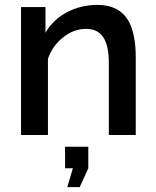

<svg xmlns="http://www.w3.org/2000/svg" viewBox="-20 -552 637 785"><path d="M504 -469Q465 -532 379 -532Q310 -532 253 -501.5Q196 -471 166 -418V-523H66V0H176V-311Q194 -365 239 -400Q282 -434 332 -434Q379 -434 402 -400Q425 -366 425 -293V0H535V-319Q535 -415 504 -469ZM341 136V48H246V136H278L255 213H306Z"/></svg>

Font: RT Raleway SemiBold
Style: Regular
Weight: 400
Designer: Matt McInerney, Pablo Impallari, Rodrigo Fuenzalida — Edited by Milan Moffatt in April 2016
Foundry: Matt McInerney, Pablo Impallari, Rodrigo Fuenzalida — Edited by Milan Moffatt in April 2016
Version: Version 3.001